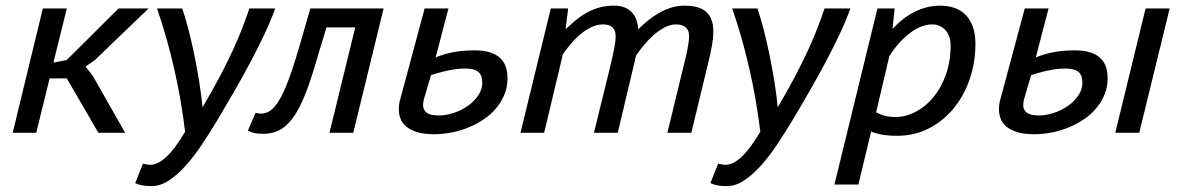

<svg xmlns="http://www.w3.org/2000/svg" viewBox="-20 -460 4108 665"><path d="M211.4 -188.5H151.9L105.5 0H23.9L128.4 -430.7H211.4L165 -243.2L210.9 -252L390.6 -430.7H494.6L308.1 -251.5L276.4 -229.5L300.8 -198.2L413.6 0H320.8Z M467.8 0ZM681.6 -88.4Q717.8 -149.9 743.2 -198.5Q768.6 -247.1 787.1 -287.4Q805.7 -327.6 818.8 -362.1Q832 -396.5 843.8 -430.7H933.1Q918.9 -390.6 897 -343.8Q875 -296.9 848.1 -246.3Q821.3 -195.8 791.3 -143.6Q761.2 -91.3 730.5 -40Q706.1 0.5 679.2 40.8Q652.3 81.1 623.8 113Q595.2 145 565.4 164.8Q535.6 184.6 504.9 184.6Q488.3 184.6 474.9 182.4Q461.4 180.2 448.2 174.3L475.1 106.9Q490.7 110.8 500.5 110.8Q554.2 110.8 621.1 -3.9Q614.7 -57.6 605.2 -112.5Q595.7 -167.5 583.3 -221.9Q570.8 -276.4 555.9 -328.9Q541 -381.3 523.9 -430.7H611.3Q622.1 -398.4 632.8 -357.4Q643.6 -316.4 652.8 -271.2Q662.1 -226.1 669.7 -179.2Q677.2 -132.3 681.6 -88.4Z M1210.4 -365.2H1110.8Q1084 -274.9 1062.7 -206.1Q1041.5 -137.2 1018.1 -90.8Q994.6 -44.4 965.1 -20.5Q935.5 3.4 891.6 3.4Q874.5 3.4 862.8 1.2Q851.1 -1 838.4 -7.3L865.2 -69.3Q872.1 -67.9 875.7 -67.1Q879.4 -66.4 884.8 -66.4Q903.3 -66.4 919.4 -79.1Q935.5 -91.8 951.7 -121.1Q967.8 -150.4 984.6 -197.8Q1001.5 -245.1 1021.5 -314.9L1054.7 -430.7H1308.6L1203.6 0H1121.1Z M1447.8 -114.7V-115.2Q1446.8 -109.4 1446 -104.7Q1445.3 -100.1 1445.3 -96.2Q1445.3 -79.6 1457.8 -69.8Q1470.2 -60.1 1499 -60.1Q1524.9 -60.1 1551.8 -69.1Q1578.6 -78.1 1600.6 -93.5Q1622.6 -108.9 1636.5 -129.6Q1650.4 -150.4 1650.4 -173.8Q1650.4 -200.2 1636 -211.4Q1621.6 -222.7 1592.3 -222.7Q1573.2 -222.7 1555.2 -220Q1537.1 -217.3 1521.5 -213.6Q1505.9 -210 1493.2 -206.1Q1480.5 -202.1 1472.7 -199.7ZM1488.8 -260.7Q1509.3 -270.5 1544.4 -278.1Q1579.6 -285.6 1624 -285.6Q1657.7 -285.6 1679.9 -277.8Q1702.1 -270 1714.8 -256.6Q1727.5 -243.2 1732.7 -225.6Q1737.8 -208 1737.8 -189Q1737.8 -158.7 1727.1 -132.6Q1716.3 -106.4 1698 -84.7Q1679.7 -63 1655 -46.4Q1630.4 -29.8 1602.1 -18.3Q1573.7 -6.8 1543.5 -1Q1513.2 4.9 1483.9 4.9Q1448.7 4.9 1425.3 -2.2Q1401.9 -9.3 1387.5 -21.2Q1373 -33.2 1367.2 -48.8Q1361.3 -64.5 1361.3 -81.1Q1361.3 -93.3 1363.8 -106.9L1450.7 -430.7H1533.2Z M1782.7 0ZM2037.1 0 2097.2 -244.6Q2104 -273.9 2108.2 -295.9Q2112.3 -317.9 2112.3 -334.5Q2112.3 -354.5 2101.3 -365Q2090.3 -375.5 2069.8 -375.5Q2046.9 -375.5 2026.1 -365Q2005.4 -354.5 1987.3 -338.9Q1969.2 -323.2 1954.6 -305.2Q1939.9 -287.1 1929.7 -272.5L1864.7 0H1782.7L1887.7 -430.7H1947.8L1939 -359.4Q1954.6 -373 1971.2 -387.5Q1987.8 -401.9 2007.8 -413.6Q2027.8 -425.3 2052.2 -432.9Q2076.7 -440.4 2107.4 -440.4Q2127.9 -440.4 2143.1 -434.3Q2158.2 -428.2 2168.5 -417.2Q2178.7 -406.2 2184.1 -391.4Q2189.5 -376.5 2190.4 -358.4Q2205.6 -373.5 2223.4 -388.2Q2241.2 -402.8 2261.5 -414.6Q2281.7 -426.3 2304 -433.3Q2326.2 -440.4 2349.6 -440.4Q2373 -440.4 2391.6 -436Q2410.2 -431.6 2423.3 -421.1Q2436.5 -410.6 2443.6 -393.3Q2450.7 -376 2450.7 -350.1Q2450.7 -332 2446.8 -308.1Q2442.9 -284.2 2436 -255.4L2374.5 0H2291.5L2354.5 -259.3Q2359.9 -281.7 2363.3 -302Q2366.7 -322.3 2366.7 -335Q2366.7 -355.5 2354.7 -365.5Q2342.8 -375.5 2320.8 -375.5Q2301.3 -375.5 2281 -364.5Q2260.7 -353.5 2242.4 -337.2Q2224.1 -320.8 2208.7 -302Q2193.4 -283.2 2183.1 -267.6L2119.6 0Z M2460 0ZM2673.8 -88.4Q2710 -149.9 2735.4 -198.5Q2760.7 -247.1 2779.3 -287.4Q2797.9 -327.6 2811 -362.1Q2824.2 -396.5 2835.9 -430.7H2925.3Q2911.1 -390.6 2889.2 -343.8Q2867.2 -296.9 2840.3 -246.3Q2813.5 -195.8 2783.4 -143.6Q2753.4 -91.3 2722.7 -40Q2698.2 0.5 2671.4 40.8Q2644.5 81.1 2616 113Q2587.4 145 2557.6 164.8Q2527.8 184.6 2497.1 184.6Q2480.5 184.6 2467 182.4Q2453.6 180.2 2440.4 174.3L2467.3 106.9Q2482.9 110.8 2492.7 110.8Q2546.4 110.8 2613.3 -3.9Q2606.9 -57.6 2597.4 -112.5Q2587.9 -167.5 2575.4 -221.9Q2563 -276.4 2548.1 -328.9Q2533.2 -381.3 2516.1 -430.7H2603.5Q2614.3 -398.4 2625 -357.4Q2635.7 -316.4 2645 -271.2Q2654.3 -226.1 2661.9 -179.2Q2669.4 -132.3 2673.8 -88.4Z M2890.6 0ZM3019 -430.7H3078.6L3071.3 -359.9Q3085.4 -375 3102.5 -389.4Q3119.6 -403.8 3140.1 -415Q3160.6 -426.3 3184.8 -433.3Q3209 -440.4 3236.8 -440.4Q3260.3 -440.4 3282.2 -433.8Q3304.2 -427.2 3321 -411.9Q3337.9 -396.5 3348.1 -371.1Q3358.4 -345.7 3358.4 -308.6Q3358.4 -243.2 3338.4 -185.3Q3318.4 -127.4 3282.5 -84Q3246.6 -40.5 3196.8 -15.1Q3147 10.3 3087.9 10.3Q3056.2 10.3 3032.5 5.9Q3008.8 1.5 2997.1 -4.4L2953.1 179.2H2870.1ZM3209.5 -375.5Q3185.1 -375.5 3162.1 -364.3Q3139.2 -353 3119.9 -336.2Q3100.6 -319.3 3085.2 -300.3Q3069.8 -281.2 3060.1 -265.1L3014.6 -71.3Q3043.9 -54.7 3080.1 -54.7Q3116.2 -54.7 3150.9 -72.5Q3185.5 -90.3 3212.6 -123Q3239.7 -155.8 3256.1 -201.7Q3272.5 -247.6 3272.5 -304.2Q3272.5 -319.3 3267.8 -332.5Q3263.2 -345.7 3254.9 -355.2Q3246.6 -364.7 3235.1 -370.1Q3223.6 -375.5 3209.5 -375.5Z M3947.8 -430.7H4031.2L3925.8 0H3842.8ZM3526.4 -114.7V-115.2Q3525.4 -109.4 3524.7 -104.7Q3523.9 -100.1 3523.9 -96.2Q3523.9 -79.6 3536.4 -69.8Q3548.8 -60.1 3577.6 -60.1Q3603.5 -60.1 3630.4 -69.1Q3657.2 -78.1 3679.2 -93.5Q3701.2 -108.9 3715.1 -129.6Q3729 -150.4 3729 -173.8Q3729 -200.2 3714.6 -211.4Q3700.2 -222.7 3670.9 -222.7Q3651.9 -222.7 3633.8 -220Q3615.7 -217.3 3600.1 -213.6Q3584.5 -210 3571.8 -206.1Q3559.1 -202.1 3551.3 -199.7ZM3567.4 -260.7Q3587.9 -270.5 3623 -278.1Q3658.2 -285.6 3702.6 -285.6Q3736.3 -285.6 3758.5 -277.8Q3780.8 -270 3793.5 -256.6Q3806.2 -243.2 3811.3 -225.6Q3816.4 -208 3816.4 -189Q3816.4 -158.7 3805.7 -132.6Q3794.9 -106.4 3776.6 -84.7Q3758.3 -63 3733.6 -46.4Q3709 -29.8 3680.7 -18.3Q3652.3 -6.8 3622.1 -1Q3591.8 4.9 3562.5 4.9Q3527.3 4.9 3503.9 -2.2Q3480.5 -9.3 3466.1 -21.2Q3451.7 -33.2 3445.8 -48.8Q3439.9 -64.5 3439.9 -81.1Q3439.9 -93.3 3442.4 -106.9L3529.3 -430.7H3611.8Z"/></svg>

Font: PT Astra Sans
Style: Italic
Weight: 400
Italic angle: -16°
Designer: A.Korolkova, I. Chaeva
Foundry: ParaType Ltd
Version: Version 1.001; ttfautohint (v1.6)